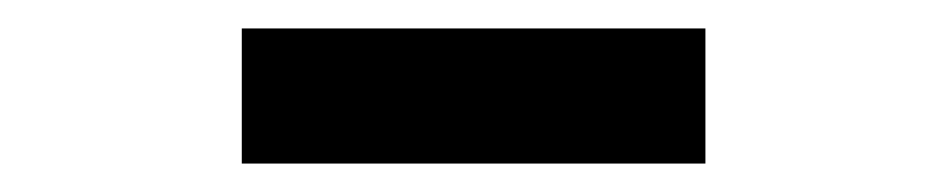

<svg xmlns="http://www.w3.org/2000/svg" viewBox="-20 -789 666 135"><path d="M150 -674H476V-769H150Z"/></svg>

Font: Noto Sans Mono CJK TC
Style: Bold
Weight: 700
Designer: Ryoko NISHIZUKA 西塚涼子 (kana, bopomofo & ideographs); Paul D. Hunt (Latin, Greek & Cyrillic); Sandoll Communications 산돌커뮤니
Foundry: Adobe
Version: Version 2.004;hotconv 1.0.118;makeotfexe 2.5.65603